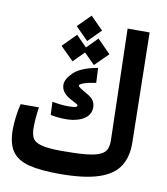

<svg xmlns="http://www.w3.org/2000/svg" viewBox="-82 -792 750 864"><g transform="rotate(10 293.0 -359.5)"><path d="M246.6 3.9Q158.7 3.9 106 -10Q53.2 -23.9 29.8 -58.8Q6.3 -93.8 6.3 -156.2Q6.3 -184.1 10.5 -216.6Q14.6 -249 21.5 -274.9H105Q101.6 -252.9 99.4 -228.3Q97.2 -203.6 97.2 -181.2Q97.2 -152.8 106.2 -134.8Q115.2 -116.7 146 -108.2Q176.8 -99.6 240.7 -99.6Q310.5 -99.6 352.5 -104Q394.5 -108.4 415.8 -118.7Q437 -128.9 443.8 -146.2Q450.7 -163.6 449.7 -189L436.5 -693.4H537.1L546.4 -193.8Q547.9 -128.9 520.8 -85Q493.7 -41 428 -18.6Q362.3 3.9 246.6 3.9ZM235.4 -243.7Q213.9 -243.7 195.1 -245.6Q176.3 -247.6 163.1 -250.5L160.6 -310.1Q180.2 -306.6 197.5 -304.7Q214.8 -302.7 232.4 -302.7Q257.3 -302.7 265.9 -305.2Q274.4 -307.6 274.4 -311.5Q274.4 -316.9 267.1 -320.8Q259.8 -324.2 236.8 -336.9Q195.8 -359.9 195.8 -395Q195.8 -420.9 227.8 -451.7Q259.8 -482.4 336.4 -496.1L339.8 -428.2Q299.8 -422.4 282.2 -415.3Q264.6 -408.2 264.6 -402.8Q264.6 -396.5 299.8 -377Q328.1 -361.8 336.9 -347.9Q345.7 -334 345.7 -316.9Q345.7 -291.5 329.8 -275.4Q314 -259.3 288.6 -251.5Q263.2 -243.7 235.4 -243.7ZM315.4 -505.4 266.6 -554.2 217.8 -505.4 157.2 -565.4 217.8 -626.5 266.6 -577.1 315.4 -626.5 376 -565.4ZM267.1 -606.4 209 -664.6 267.1 -722.7 324.7 -664.6Z"/></g></svg>

Font: CaskaydiaMono NF
Style: Regular
Weight: 400
Designer: Aaron Bell
Foundry: Saja Typeworks
Version: Version 2111.001; ttfautohint (v1.8.4);Nerd Fonts 3.1.1